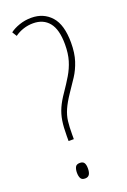

<svg xmlns="http://www.w3.org/2000/svg" viewBox="-143 -773 548 827"><g transform="rotate(-20 131.5 -359.0)"><path d="M85 -170V-193Q85 -234 89.5 -262.5Q94 -291 105.5 -317Q117 -343 138 -373Q160 -405 177 -433.5Q194 -462 203.5 -493.5Q213 -525 213 -567Q213 -635 187 -667Q161 -699 114 -699Q91 -699 69.5 -692Q48 -685 30 -672L17 -693Q34 -706 60 -715Q86 -724 115 -724Q171 -724 205.5 -685.5Q240 -647 240 -565Q240 -517 228.5 -482Q217 -447 199 -419.5Q181 -392 161 -363Q138 -329 126.5 -303Q115 -277 112 -251.5Q109 -226 109 -192V-170ZM72 -29Q72 -44 77 -54.5Q82 -65 98 -65Q112 -65 117.5 -56.5Q123 -48 123 -31Q123 -13 117 -3.5Q111 6 97 6Q82 6 77 -4Q72 -14 72 -29Z"/></g></svg>

Font: Noto Sans Khmer ExtraCondensed Thin
Style: Regular
Weight: 250
Width: 2
Designer: Danh Hong and the Monotype Design Team
Foundry: Monotype Imaging Inc.
Version: Version 2.004